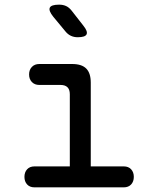

<svg xmlns="http://www.w3.org/2000/svg" viewBox="-20 -805 640 825"><path d="M512 -90Q532 -90 543.5 -77.5Q555 -65 555 -45Q555 -25 543.5 -12.5Q532 0 512 0H128Q108 0 96.5 -12.5Q85 -25 85 -45Q85 -65 96.5 -77.5Q108 -90 128 -90ZM280 -40V-400Q280 -420 270 -430Q260 -440 240 -440H149Q129 -440 117 -452.5Q105 -465 105 -485Q105 -505 117 -517.5Q129 -530 149 -530H290Q331 -530 350.5 -510.5Q370 -491 370 -450V-40ZM209 -733Q188 -759 194 -772Q200 -785 234 -785Q251 -785 264 -779Q277 -773 288 -759L338 -695Q358 -670 352 -657.5Q346 -645 314 -645Q298 -645 285 -651Q272 -657 262 -669Z"/></svg>

Font: Maple Mono
Style: Regular
Weight: 400
Monospace: yes
Designer: subframe7536
Version: Version 7.300